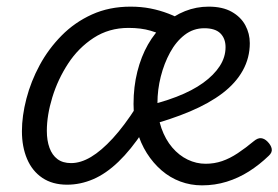

<svg xmlns="http://www.w3.org/2000/svg" viewBox="-20 -539 838 578"><path d="M182 17Q138 17 107.5 -3.5Q77 -24 61.5 -60.5Q46 -97 46 -144Q46 -190 59.5 -242Q73 -294 99.5 -343Q126 -392 165.5 -432Q205 -472 257 -495.5Q309 -519 373 -519Q405 -519 433 -513.5Q461 -508 487 -498Q513 -488 537 -474L482 -426Q462 -438 433.5 -446.5Q405 -455 367 -455Q308 -455 262 -425Q216 -395 185 -347.5Q154 -300 137.5 -246Q121 -192 121 -145Q121 -116 129 -94Q137 -72 153 -60Q169 -48 194 -48Q223 -48 254 -66.5Q285 -85 319.5 -122.5Q354 -160 391 -218L411 -144Q374 -88 336.5 -52Q299 -16 260.5 0.5Q222 17 182 17ZM588 19Q554 19 523 7.5Q492 -4 466.5 -26Q441 -48 422 -78Q403 -108 392.5 -145.5Q382 -183 382 -226Q382 -278 393.5 -323.5Q405 -369 425.5 -405Q446 -441 474.5 -466.5Q503 -492 537 -505.5Q571 -519 608 -519Q650 -519 677.5 -503.5Q705 -488 718.5 -463Q732 -438 732 -409Q732 -365 711 -327Q690 -289 650 -258.5Q610 -228 552 -203.5Q494 -179 419 -159L402 -216Q463 -229 511 -247.5Q559 -266 591.5 -289.5Q624 -313 641.5 -340Q659 -367 659 -397Q659 -423 643.5 -438.5Q628 -454 595 -454Q562 -454 536 -434Q510 -414 492 -381Q474 -348 464 -308.5Q454 -269 454 -229Q454 -187 466 -153Q478 -119 498.5 -95Q519 -71 545 -58.5Q571 -46 599 -46Q625 -46 648.5 -54Q672 -62 696 -78Q720 -94 744 -114Q756 -124 766 -123Q776 -122 785 -113Q796 -102 798 -91Q800 -80 789 -70Q761 -43 729.5 -23Q698 -3 662.5 8Q627 19 588 19Z"/></svg>

Font: Playwrite RO Light
Style: Regular
Weight: 300
Version: Version 1.002